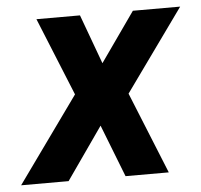

<svg xmlns="http://www.w3.org/2000/svg" viewBox="-83 -573 647 618"><g transform="rotate(-5 241.0 -264.0)"><path d="M197.3 -528.3 255.9 -368.7 368.2 -528.3H521L331.1 -263.7L438 0H298.3L232.4 -168.9L114.3 0H-39.1L159.2 -276.4L56.6 -528.3Z"/></g></svg>

Font: Roboto
Style: Bold Italic
Weight: 700
Italic angle: -12°
Designer: Christian Robertson
Foundry: Google
Version: Version 3.0